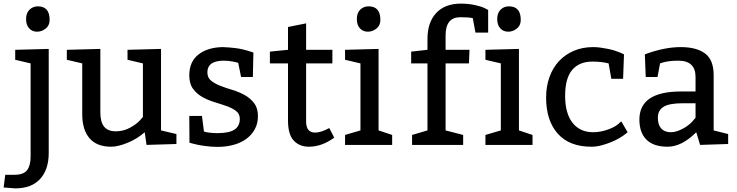

<svg xmlns="http://www.w3.org/2000/svg" viewBox="-60 -800 4070 1060"><path d="M209 -530V45Q209 136 161.5 188Q114 240 24 240L-40 235L-31 165H19Q70 165 89.5 139.5Q109 114 109 65V-450L24 -470V-525ZM149 -765Q214 -765 214 -690Q214 -659 192 -642Q170 -625 145 -625Q118 -625 101 -643.5Q84 -662 84 -695Q84 -728 103 -746.5Q122 -765 149 -765Z M829 -530V-80L914 -60V-5L749 0L739 -70Q697 -33 644 -11.5Q591 10 554 10Q474 10 434 -37Q394 -84 394 -169V-450L309 -470V-525L494 -530V-179Q494 -126 515 -100.5Q536 -75 579 -75Q622 -75 658 -95Q694 -115 711 -134L729 -154V-450L644 -470V-525Z M985 -160H1055L1066 -74Q1076 -70 1097.5 -67.5Q1119 -65 1140 -65Q1205 -65 1234.5 -84.5Q1264 -104 1264 -144Q1264 -171 1243.5 -187Q1223 -203 1192 -214Q1161 -225 1124.5 -236Q1088 -247 1057 -264.5Q1026 -282 1005.5 -310Q985 -338 985 -384Q985 -459 1035 -498.5Q1085 -538 1168 -540Q1203 -539 1239.5 -534.5Q1276 -530 1314 -518L1339 -510L1336 -375H1271L1255 -453Q1247 -456 1224 -460.5Q1201 -465 1175 -465Q1157 -465 1141 -462Q1125 -459 1112.5 -452Q1100 -445 1092.5 -432Q1085 -419 1085 -400Q1085 -371 1105.5 -354.5Q1126 -338 1157 -326Q1188 -314 1224.5 -303Q1261 -292 1292 -274.5Q1323 -257 1343.5 -230Q1364 -203 1364 -159Q1364 -117 1346 -85Q1328 -53 1297.5 -31.5Q1267 -10 1226.5 0.5Q1186 11 1140 11Q1123 11 1104.5 9.5Q1086 8 1068 5.5Q1050 3 1034.5 0Q1019 -3 1009 -6L986 -12Z M1630 -671V-525H1775V-450H1630V-129Q1630 -68 1680 -68Q1712 -68 1758 -93L1785 -40Q1717 10 1645 10Q1594 10 1562 -23.5Q1530 -57 1530 -135V-450H1430V-515L1530 -525V-651Z M1975 -765Q2040 -765 2040 -690Q2040 -659 2018 -642Q1996 -625 1971 -625Q1944 -625 1927 -643.5Q1910 -662 1910 -695Q1910 -728 1928.5 -746.5Q1947 -765 1975 -765ZM2030 -530V-80L2105 -55V0H1845V-55L1930 -80V-450L1845 -470V-525Z M2210 -515 2300 -525V-585Q2300 -676 2348 -728Q2396 -780 2485 -780Q2527 -780 2564.5 -771.5Q2602 -763 2618 -754L2635 -745V-620H2565L2550 -700Q2525 -705 2482 -705Q2400 -705 2400 -605V-525H2532L2529 -450H2400V-80L2497 -55V0H2215V-55L2300 -80V-450H2210Z M2750 -765Q2815 -765 2815 -690Q2815 -659 2793 -642Q2771 -625 2746 -625Q2719 -625 2702 -643.5Q2685 -662 2685 -695Q2685 -728 2703.5 -746.5Q2722 -765 2750 -765ZM2805 -530V-80L2880 -55V0H2620V-55L2705 -80V-450L2620 -470V-525Z M3380 -365H3315L3300 -450Q3261 -460 3210 -460Q3138 -460 3099 -414Q3060 -368 3060 -271Q3060 -174 3101 -122Q3142 -70 3215 -70Q3236 -70 3256.5 -74Q3277 -78 3295.5 -84.5Q3314 -91 3329 -99Q3344 -107 3353 -115L3370 -130L3405 -70L3394 -61Q3382 -51 3361 -38.5Q3340 -26 3314.5 -15.5Q3289 -5 3260.5 2.5Q3232 10 3205 10Q3083 10 3019 -62.5Q2955 -135 2955 -261Q2955 -323 2973.5 -374.5Q2992 -426 3026 -462.5Q3060 -499 3108 -519.5Q3156 -540 3215 -540Q3235 -540 3256 -537Q3277 -534 3297 -530Q3317 -526 3334 -520.5Q3351 -515 3363 -510L3385 -500Z M3500 -500Q3608 -540 3698 -540Q3786 -540 3833 -504.5Q3880 -469 3880 -385V-80L3960 -60V-5L3805 0L3784 -70Q3704 10 3626 10Q3548 10 3509 -29Q3470 -68 3470 -140Q3470 -295 3700 -295H3780V-375Q3780 -465 3685 -465Q3631 -465 3596 -454L3584 -450L3570 -375H3505ZM3780 -230H3710Q3635 -230 3603.5 -210.5Q3572 -191 3572 -150Q3572 -111 3590.5 -90.5Q3609 -70 3644 -70Q3661 -70 3678.5 -76Q3696 -82 3712.5 -91Q3729 -100 3742 -110.5Q3755 -121 3763 -130L3780 -150Z"/></svg>

Font: Bitter
Style: Regular
Weight: 400
Designer: Sol Matas
Foundry: Sol Matas
Version: Version 1.001